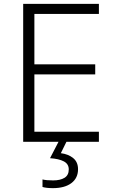

<svg xmlns="http://www.w3.org/2000/svg" viewBox="-20 -734 593 994"><path d="M492 0H100V-714H492V-662H158V-401H473V-349H158V-52H492ZM384 142Q384 188 349.5 214Q315 240 254 240Q220 240 200 234V195Q220 200 255 200Q292 200 314 186.5Q336 173 336 143Q336 115 310.5 101.5Q285 88 239 85L283 0H324L295 59Q334 64 359 84.5Q384 105 384 142Z"/></svg>

Font: Noto Sans Light
Style: Regular
Weight: 300
Designer: Monotype Design Team
Foundry: Monotype Imaging Inc.
Version: Version 2.007